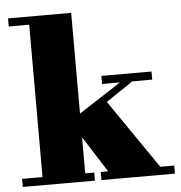

<svg xmlns="http://www.w3.org/2000/svg" viewBox="-53 -801 801 851"><g transform="rotate(-5 347.5 -375.0)"><path d="M14 -36H105V-714H14V-750H295V-302L483.5 -424H404V-460H627V-424H538.5L418 -343L629 -36H691V0H364V-36H397L295 -196V-36H335V0H14Z"/></g></svg>

Font: Bodoni* 06pt Fatface
Style: Regular
Weight: 900
Version: Version 2.3